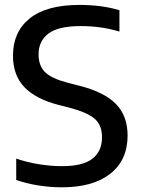

<svg xmlns="http://www.w3.org/2000/svg" viewBox="-20 -770 585 799"><path d="M237.5 9.5Q190 9.5 140.5 1.8Q91 -6 47.5 -21V-110Q94 -94 144 -86.2Q194 -78.5 238 -78.5Q324.5 -78.5 364.5 -109.5Q404.5 -140.5 404.5 -199Q404.5 -249 374.2 -275.5Q344 -302 270 -321.5L225 -333Q129.5 -357.5 81.8 -407Q34 -456.5 34 -538.5Q34 -637 103.5 -693.2Q173 -749.5 311 -749.5Q404 -749.5 477 -727.5V-638.5Q402.5 -661.5 315.5 -661.5Q222.5 -661.5 181.5 -630.2Q140.5 -599 140.5 -544Q140.5 -496 167.8 -469.5Q195 -443 264 -425L309 -413.5Q413 -387.5 462 -337.8Q511 -288 511 -206Q511 -104 439.2 -47.2Q367.5 9.5 237.5 9.5Z"/></svg>

Font: Encode Sans Md
Style: Regular
Weight: 500
Designer: Multiple Designers
Foundry: Impallari Type
Version: Version 3.002; ttfautohint (v1.8.3) -l 8 -r 50 -G 200 -x 14 